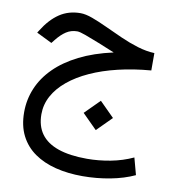

<svg xmlns="http://www.w3.org/2000/svg" viewBox="-84 -499 837 913"><g transform="rotate(10 334.5 -43.0)"><path d="M609.9 -298.3Q570.8 -299.8 528.3 -312.7Q485.8 -325.7 443.6 -344.5Q401.4 -363.3 362.1 -381.6Q322.8 -399.9 289.6 -412.1Q256.3 -424.3 231.9 -424.3Q174.3 -424.3 130.6 -395Q86.9 -365.7 51.8 -309.1L44.4 -297.4L119.1 -260.7L132.3 -277.3Q154.8 -305.7 178.2 -321Q201.7 -336.4 231.4 -336.4Q243.2 -336.4 272.2 -325.9Q301.3 -315.4 340.1 -299.8Q378.9 -284.2 418.9 -267.6Q326.2 -247.1 256.6 -212.2Q187 -177.2 140.9 -131.1Q94.7 -85 71.8 -30Q48.8 24.9 48.8 85.4Q48.8 150.9 73 198.5Q97.2 246.1 141.1 276.9Q185.1 307.6 244.4 322.5Q303.7 337.4 374 337.4Q441.9 337.4 507.6 325Q573.2 312.5 624.5 288.6L602.5 207Q552.2 230.5 494.4 241.5Q436.5 252.4 381.3 252.4Q297.9 252.4 242.2 233.2Q186.5 213.9 158.9 175.8Q131.3 137.7 131.3 81.1Q131.3 34.2 153.8 -7.3Q176.3 -48.8 218.5 -83.7Q260.7 -118.7 319.6 -145.5Q378.4 -172.4 451.9 -189.9Q525.4 -207.5 609.9 -214.4ZM398.9 -30.8 328.1 40 398.9 110.8 469.7 40Z"/></g></svg>

Font: Vazirmatn NL
Style: Regular
Weight: 400
Designer: Saber Rastikerdar
Foundry: Saber Rastikerdar
Version: Version 33.003